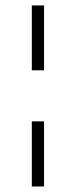

<svg xmlns="http://www.w3.org/2000/svg" viewBox="-20 -678 275 698"><path d="M140.1 -658.2H95.7V-422.4H140.1ZM140.1 -236.8H95.7V0H140.1Z"/></svg>

Font: Estedad ExtraLight
Style: Regular
Weight: 200
Designer: Amin Abedi
Version: Version 7.3